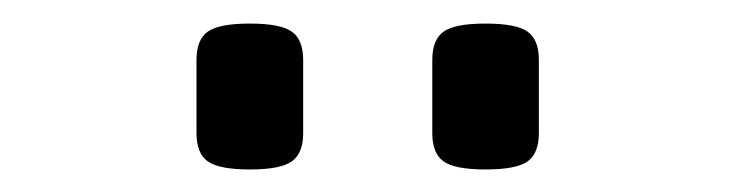

<svg xmlns="http://www.w3.org/2000/svg" viewBox="-20 -686 640 167"><path d="M243.7 -633.8V-570.3Q243.7 -552.7 233.9 -545.7Q224.1 -538.6 197.3 -538.6Q170.4 -538.6 160.6 -545.7Q150.9 -552.7 150.9 -570.3V-633.8Q150.9 -651.4 160.6 -658.4Q170.4 -665.5 197.3 -665.5Q224.1 -665.5 233.9 -658.4Q243.7 -651.4 243.7 -633.8ZM448.7 -633.8V-570.3Q448.7 -552.7 439 -545.7Q429.2 -538.6 402.3 -538.6Q375.5 -538.6 365.7 -545.7Q356 -552.7 356 -570.3V-633.8Q356 -651.4 365.7 -658.4Q375.5 -665.5 402.3 -665.5Q429.2 -665.5 439 -658.4Q448.7 -651.4 448.7 -633.8Z"/></svg>

Font: Courier Prime Sans
Style: Regular
Weight: 400
Designer: Alan Dague-Greene
Foundry: Quote-Unquote Apps
Version: Version 3.020